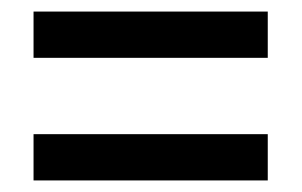

<svg xmlns="http://www.w3.org/2000/svg" viewBox="-20 -518 522 332"><path d="M38 -418H443V-498H38ZM38 -206H443V-286H38Z"/></svg>

Font: Noto Sans Khmer UI Condensed Medium
Style: Regular
Weight: 500
Width: 3
Designer: Danh Hong and the Monotype Design Team
Foundry: Monotype Imaging Inc.
Version: Version 2.002